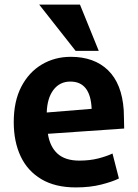

<svg xmlns="http://www.w3.org/2000/svg" viewBox="-20 -798 602 838"><path d="M522 -237Q522 -265 521 -283.5Q520 -302 520 -318Q512 -433 451.5 -491.5Q391 -550 289 -550Q219 -550 162.5 -516.5Q106 -483 73 -419.5Q40 -356 40 -265Q40 -180 70 -116Q100 -52 160.5 -16Q221 20 311 20Q373 20 422 7.5Q471 -5 499 -19L471 -128Q446 -116 409 -106.5Q372 -97 326 -97Q265 -97 231.5 -127Q198 -157 189 -214ZM380 -323 184 -307Q186 -370 213.5 -406Q241 -442 287 -442Q375 -442 380 -323ZM411 -576 329 -778H151L310 -576Z"/></svg>

Font: Repo Bold
Style: Bold
Weight: 700
Designer: Stefan Peev
Foundry: Context Ltd
Version: Version 1.502